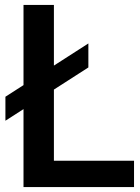

<svg xmlns="http://www.w3.org/2000/svg" viewBox="-20 -760 568 780"><path d="M75.5 0V-740H199V-107H524.5V0ZM2 -269.5V-367L339 -583.5V-486Z"/></svg>

Font: Encode Sans Semi Condensed SemiBold
Style: Regular
Weight: 600
Width: 4
Designer: Multiple Designers
Foundry: Impallari Type
Version: Version 3.000; ttfautohint (v1.8.3) -l 8 -r 50 -G 200 -x 14 